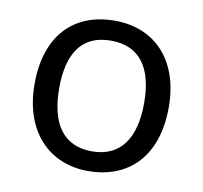

<svg xmlns="http://www.w3.org/2000/svg" viewBox="-67 -617 739 699"><g transform="rotate(10 302.5 -268.0)"><path d="M551 -269C551 -446 449 -546 304 -546C150 -546 55 -446 55 -269C55 -91 159 10 301 10C454 10 551 -91 551 -269ZM146 -269C146 -396 193 -472 302 -472C411 -472 460 -396 460 -269C460 -142 411 -63 303 -63C194 -63 146 -142 146 -269Z"/></g></svg>

Font: Noto Sans Caucasian Albanian
Style: Regular
Weight: 400
Designer: Monotype Design Team
Foundry: Monotype Imaging Inc.
Version: Version 2.005